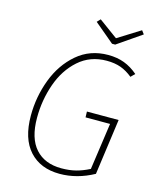

<svg xmlns="http://www.w3.org/2000/svg" viewBox="-128 -961 865 1059"><g transform="rotate(15 304.0 -431.5)"><path d="M576 -630 554 -608Q521 -635 486.5 -647.5Q452 -660 406 -660Q312 -660 246 -601.5Q180 -543 147.5 -450.5Q115 -358 115 -257Q115 -140 168 -81Q221 -22 316 -22Q362 -22 399 -31.5Q436 -41 475 -61L513 -328H373L372 -361H553L509 -42Q414 10 315 10Q205 10 142 -59Q79 -128 79 -260Q79 -367 116.5 -466.5Q154 -566 228 -629.5Q302 -693 406 -693Q457 -693 498 -677.5Q539 -662 576 -630ZM565 -853 427 -758H409L296 -853L314 -872L422 -793L550 -873Z"/></g></svg>

Font: FiraGO UltraLight
Style: Italic
Weight: 200
Italic angle: -8°
Designer: bBox Type GmbH
Foundry: bBox Type GmbH
Version: Version 1.001